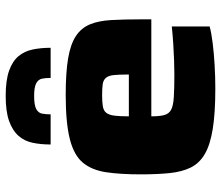

<svg xmlns="http://www.w3.org/2000/svg" viewBox="-71 -698 777 675"><g transform="rotate(-90 317.5 -360.5)"><path d="M344 8Q258 8 202 -1Q146 -10 113.5 -29Q81 -48 66 -78.5Q51 -109 46.5 -152.5Q42 -196 42 -254Q42 -326 49.5 -376Q57 -426 83 -457.5Q109 -489 166 -503.5Q223 -518 321 -518Q400 -518 450 -509.5Q500 -501 528.5 -482Q557 -463 569.5 -432.5Q582 -402 584.5 -358Q587 -314 587 -254V-217H246Q246 -188 250.5 -171.5Q255 -155 269 -147.5Q283 -140 312.5 -138Q342 -136 394 -136Q415 -136 443.5 -137Q472 -138 502.5 -140Q533 -142 562 -145V-12Q541 -6 505 -1.5Q469 3 427 5.5Q385 8 344 8ZM393 -276V-299Q393 -331 391 -349.5Q389 -368 381 -377Q373 -386 358.5 -388Q344 -390 320 -390Q297 -390 281.5 -387.5Q266 -385 258.5 -375.5Q251 -366 248.5 -347.5Q246 -329 246 -296H413ZM318 -729Q373 -729 406.5 -717Q440 -705 457.5 -684Q475 -663 481 -634Q487 -605 487 -571H381Q381 -588 378.5 -601Q376 -614 362.5 -621.5Q349 -629 318 -629Q285 -629 271.5 -621.5Q258 -614 255.5 -601Q253 -588 253 -571H147Q147 -605 153 -634Q159 -663 177.5 -684Q196 -705 229.5 -717Q263 -729 318 -729Z"/></g></svg>

Font: Saira Expanded ExtraBold
Style: Regular
Weight: 800
Width: 7
Designer: Hector Gatti with collaboration of the Omnibus-Type team
Foundry: Omnibus-Type
Version: Version 1.101